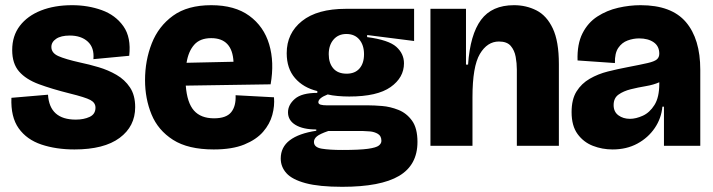

<svg xmlns="http://www.w3.org/2000/svg" viewBox="-20 -562 2749 740"><path d="M267 14Q196 14 139.5 -5Q83 -24 52 -67.5Q21 -111 24 -185L165 -197Q171 -101 272 -101Q303 -101 325.5 -111.5Q348 -122 348 -147Q348 -166 328.5 -176.5Q309 -187 248 -202Q180 -219 130 -237.5Q80 -256 53.5 -286.5Q27 -317 27 -369Q27 -424 56.5 -462.5Q86 -501 138 -521.5Q190 -542 258 -542Q319 -542 372 -523Q425 -504 455.5 -461Q486 -418 478 -347L340 -334Q344 -378 318.5 -401.5Q293 -425 249 -425Q215 -425 196.5 -412.5Q178 -400 178 -381Q178 -358 204.5 -346Q231 -334 289 -321Q323 -314 360 -303Q397 -292 429 -273.5Q461 -255 481 -225Q501 -195 501 -149Q501 -75 441 -30.5Q381 14 267 14Z M804 14Q705 14 647 -23Q589 -60 564 -121Q539 -182 539 -253Q539 -329 565 -395Q591 -461 647 -501.5Q703 -542 794 -542Q885 -542 941 -501Q997 -460 1017.5 -391Q1038 -322 1023 -237L696 -232Q701 -166 727.5 -136Q754 -106 805 -106Q852 -106 871 -129.5Q890 -153 888 -195L1036 -187Q1039 -154 1029.5 -119Q1020 -84 994 -54Q968 -24 921.5 -5Q875 14 804 14ZM794 -415Q751 -415 728.5 -389.5Q706 -364 699 -320L880 -324Q875 -415 794 -415Z M1299 158Q1210 158 1158 144Q1106 130 1084 105.5Q1062 81 1062 49Q1062 5 1097 -21.5Q1132 -48 1199 -58V-63Q1148 -63 1119 -80.5Q1090 -98 1090 -129Q1090 -158 1116.5 -181Q1143 -204 1203 -204V-211Q1149 -224 1117 -261Q1085 -298 1085 -357Q1085 -434 1144 -481Q1203 -528 1313 -528H1576V-404L1395 -427V-419Q1478 -408 1507.5 -381.5Q1537 -355 1537 -318Q1537 -263 1485.5 -226.5Q1434 -190 1326 -190Q1304 -190 1281.5 -192Q1259 -194 1243 -198Q1207 -184 1207 -168Q1207 -161 1216 -158.5Q1225 -156 1240 -156H1400Q1421 -156 1452.5 -153.5Q1484 -151 1515.5 -138.5Q1547 -126 1568 -97Q1589 -68 1589 -15Q1589 74 1518 116Q1447 158 1299 158ZM1316 -278Q1348 -278 1365.5 -298Q1383 -318 1383 -353Q1383 -388 1365 -409.5Q1347 -431 1315 -431Q1284 -431 1265.5 -409.5Q1247 -388 1247 -353Q1247 -319 1264.5 -298.5Q1282 -278 1316 -278ZM1299 16Q1366 16 1398 11.5Q1430 7 1440 -1Q1450 -9 1450 -19Q1450 -38 1436.5 -46Q1423 -54 1406 -55.5Q1389 -57 1380 -57H1245Q1213 -46 1201.5 -36.5Q1190 -27 1190 -15Q1190 6 1220 11Q1250 16 1299 16Z M1639 0V-528H1776V-313H1784Q1792 -429 1834 -485.5Q1876 -542 1961 -542Q2008 -542 2047.5 -522Q2087 -502 2110.5 -452.5Q2134 -403 2134 -315V0H1972V-294Q1972 -318 1967.5 -343Q1963 -368 1948.5 -385Q1934 -402 1903 -402Q1858 -402 1829.5 -354Q1801 -306 1801 -187V0Z M2341 14Q2301 14 2265 0Q2229 -14 2206 -45.5Q2183 -77 2183 -130Q2183 -179 2202 -209.5Q2221 -240 2253 -258.5Q2285 -277 2323 -286.5Q2361 -296 2398 -303Q2450 -313 2476 -319Q2502 -325 2511.5 -333Q2521 -341 2521 -355Q2521 -384 2499.5 -399Q2478 -414 2443 -414Q2421 -414 2399 -406Q2377 -398 2363 -377.5Q2349 -357 2350 -319L2206 -329Q2204 -392 2225 -433.5Q2246 -475 2282.5 -498.5Q2319 -522 2362.5 -532Q2406 -542 2449 -542Q2568 -542 2623.5 -477Q2679 -412 2679 -293V0H2539V-151H2533Q2529 -106 2503.5 -68.5Q2478 -31 2436.5 -8.5Q2395 14 2341 14ZM2408 -104Q2431 -104 2457.5 -116Q2484 -128 2502.5 -157.5Q2521 -187 2521 -239V-245Q2499 -235 2469 -230Q2439 -225 2411 -218Q2383 -211 2364 -197.5Q2345 -184 2345 -157Q2345 -131 2363.5 -117.5Q2382 -104 2408 -104Z"/></svg>

Font: Bricolage Grotesque 48pt ExtraBold
Style: Regular
Weight: 800
Designer: Mathieu Triay
Foundry: Atelier Triay
Version: Version 1.000; ttfautohint (v1.8.4.7-5d5b);gftools[0.9.32]